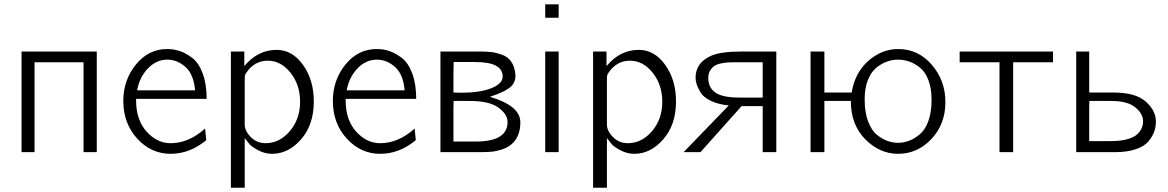

<svg xmlns="http://www.w3.org/2000/svg" viewBox="-20 -714 5481 901"><path d="M81.1 0V-472.2H434.1V0H372.1V-421.9H142.1V0Z M558.6 -240.2Q558.6 -338.4 617.7 -411.1Q676.8 -483.9 764.6 -483.9Q795.4 -483.9 824 -474.4Q852.5 -464.8 882.6 -441.9Q912.6 -418.9 931.2 -369.4Q949.7 -319.8 949.7 -250H618.7V-242.2Q618.7 -151.4 667.7 -96.7Q716.8 -42 780.8 -42Q865.7 -42 942.4 -110.8L947.8 -56.2Q870.6 7.8 780.8 7.8Q689 7.8 623.8 -63.7Q558.6 -135.3 558.6 -240.2ZM623.5 -290H895.5Q888.7 -366.2 850.1 -400.1Q811.5 -434.1 764.6 -434.1Q713.9 -434.1 674.3 -393.1Q634.8 -352.1 623.5 -290Z M1063.5 167V-472.2H1126.5V-403.8Q1189.5 -480 1278.3 -480Q1351.6 -480 1402.1 -409.4Q1452.6 -338.9 1452.6 -237.8Q1452.6 -128.9 1393.1 -60.5Q1333.5 7.8 1257.3 7.8Q1222.2 7.8 1190.7 -9.5Q1159.2 -26.9 1151.4 -36.9Q1143.6 -46.9 1128.4 -65.9V167ZM1128.4 -129.9Q1128.4 -99.1 1157 -70.6Q1185.5 -42 1226.6 -42Q1291.5 -42 1339.8 -98.4Q1388.2 -154.8 1388.2 -236.8Q1388.2 -315.9 1343.3 -372.6Q1298.3 -429.2 1236.3 -429.2Q1184.6 -429.2 1148.4 -389.2Q1133.3 -370.1 1130.9 -364.5Q1128.4 -358.9 1128.4 -341.8Z M1542 -240.2Q1542 -338.4 1601.1 -411.1Q1660.2 -483.9 1748 -483.9Q1778.8 -483.9 1807.4 -474.4Q1835.9 -464.8 1866 -441.9Q1896 -418.9 1914.6 -369.4Q1933.1 -319.8 1933.1 -250H1602.1V-242.2Q1602.1 -151.4 1651.1 -96.7Q1700.2 -42 1764.2 -42Q1849.1 -42 1925.8 -110.8L1931.2 -56.2Q1854 7.8 1764.2 7.8Q1672.4 7.8 1607.2 -63.7Q1542 -135.3 1542 -240.2ZM1606.9 -290H1878.9Q1872.1 -366.2 1833.5 -400.1Q1794.9 -434.1 1748 -434.1Q1697.3 -434.1 1657.7 -393.1Q1618.2 -352.1 1606.9 -290Z M2046.9 0V-472.2H2233.9Q2264.6 -472.2 2286.6 -469.5Q2308.6 -466.8 2335.2 -457.5Q2361.8 -448.2 2377.7 -426.5Q2393.6 -404.8 2397.9 -371.1Q2397.9 -369.1 2398.4 -365Q2398.9 -360.8 2398.9 -358.9Q2398.9 -323.7 2371.3 -302.2Q2343.8 -280.8 2278.8 -259.8Q2421.9 -217.8 2421.9 -140.1Q2421.9 -77.1 2385.7 -42Q2366.7 -22.9 2337.6 -13.4Q2308.6 -3.9 2285.6 -2Q2262.7 0 2226.6 0ZM2107.9 -49.8H2211.9Q2361.8 -49.8 2361.8 -141.1Q2361.8 -178.2 2318.8 -209.2Q2275.9 -240.2 2184.6 -240.2H2108.9L2107.9 -210.9ZM2107.9 -279.8Q2113.8 -279.8 2126.2 -279.3Q2138.7 -278.8 2145 -278.8Q2231 -278.8 2284.9 -299.8Q2338.9 -320.8 2338.9 -355Q2338.9 -422.9 2210 -422.9H2108.9L2107.9 -370.1Z M2538.6 0V-472.2H2601.6V0ZM2538.6 -630.9V-693.8H2601.6V-630.9Z M2763.2 167V-472.2H2826.2V-403.8Q2889.2 -480 2978 -480Q3051.3 -480 3101.8 -409.4Q3152.3 -338.9 3152.3 -237.8Q3152.3 -128.9 3092.8 -60.5Q3033.2 7.8 2957 7.8Q2921.9 7.8 2890.4 -9.5Q2858.9 -26.9 2851.1 -36.9Q2843.3 -46.9 2828.1 -65.9V167ZM2828.1 -129.9Q2828.1 -99.1 2856.7 -70.6Q2885.3 -42 2926.3 -42Q2991.2 -42 3039.6 -98.4Q3087.9 -154.8 3087.9 -236.8Q3087.9 -315.9 3043 -372.6Q2998 -429.2 2936 -429.2Q2884.3 -429.2 2848.1 -389.2Q2833 -370.1 2830.6 -364.5Q2828.1 -358.9 2828.1 -341.8Z M3188 0 3399.9 -219.2Q3350.1 -224.1 3315.4 -241Q3280.8 -257.8 3267.3 -280.5Q3253.9 -303.2 3249 -319.1Q3244.1 -335 3244.1 -349.1Q3244.1 -418.9 3314.9 -451.2Q3359.9 -472.2 3458 -472.2H3623V0H3559.1V-215.8H3460L3267.1 0ZM3303.7 -348.1Q3303.7 -299.3 3342.8 -275.9Q3377.9 -255.9 3453.1 -255.9H3559.1V-421.9H3441.9Q3418 -421.9 3402.8 -421.4Q3387.7 -420.9 3366.7 -417Q3345.7 -413.1 3333.7 -405.5Q3321.8 -397.9 3312.7 -383.5Q3303.7 -369.1 3303.7 -348.1Z M3783.7 0V-472.2H3848.6V-279.8H3976.6Q3991.7 -372.6 4054.7 -428.2Q4117.7 -483.9 4194.8 -483.9Q4289.1 -483.9 4352.8 -409.9Q4416.5 -335.9 4416.5 -234.9Q4416.5 -131.8 4351.1 -62Q4285.6 7.8 4194.8 7.8Q4107.9 7.8 4040.3 -60.5Q3972.7 -128.9 3972.7 -240.2H3848.6V0ZM4037.6 -248Q4037.6 -186 4054.2 -143.1Q4070.8 -100.1 4096.7 -80.1Q4122.6 -60.1 4146.5 -52Q4170.4 -43.9 4194.8 -43.9Q4220.7 -43.9 4246.1 -53.5Q4271.5 -63 4296.6 -84Q4321.8 -105 4336.7 -146.5Q4351.6 -188 4351.6 -245.1Q4351.6 -299.3 4336.7 -338.1Q4321.8 -377 4296.6 -397Q4271.5 -417 4246.1 -425.5Q4220.7 -434.1 4194.6 -434.1Q4168.5 -434.1 4143.6 -425.5Q4118.7 -417 4093.8 -397.5Q4068.8 -377.9 4053.2 -339.6Q4037.6 -301.3 4037.6 -248Z M4483.4 -421.9V-472.2H4921.4V-421.9H4734.4V0H4670.4V-421.9Z M5030.3 0V-472.2H5091.3V-279.8H5205.1Q5309.1 -279.8 5356.7 -237.3Q5404.3 -194.8 5404.3 -144Q5404.3 -119.1 5396.7 -97.2Q5389.2 -75.2 5370.1 -51.5Q5351.1 -27.8 5310.5 -13.9Q5270 0 5212.4 0ZM5091.3 -51.8H5190.4Q5296.4 -51.8 5328.1 -96.2Q5344.2 -118.2 5344.2 -145Q5344.2 -180.2 5307.6 -210.2Q5271 -240.2 5196.3 -240.2H5092.3L5091.3 -210.9Z"/></svg>

Font: CMU Bright
Style: Roman
Weight: 500
Version: Version 0.7.0